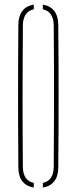

<svg xmlns="http://www.w3.org/2000/svg" viewBox="-20 -824 338 847"><path d="M61 -85Q60 -186 59.8 -292.8Q59.5 -399.5 59.8 -506.2Q60 -613 61 -714Q61 -752.5 78.5 -775.5Q96 -798.5 129 -803.5V-783Q82.5 -772.5 81 -714Q80.5 -627 80 -542.2Q79.5 -457.5 79.5 -377Q79.5 -296.5 80 -223Q80.5 -149.5 81 -85Q82.5 -27.5 129 -17V3.5Q96 -2 78.5 -24.5Q61 -47 61 -85ZM169 3.5V-17Q215.5 -27.5 217 -85Q218 -205 218.2 -318Q218.5 -431 218.2 -531.5Q218 -632 217 -714Q215.5 -772.5 169 -783V-803.5Q202 -798.5 219.5 -775.5Q237 -752.5 237 -714Q238 -638.5 238.2 -559.2Q238.5 -480 238.5 -399.5Q238.5 -319 238.2 -240Q238 -161 237 -85Q237 -47 219.5 -24.5Q202 -2 169 3.5Z"/></svg>

Font: Big Shoulders Stencil Thin
Style: Regular
Weight: 100
Designer: Patric King
Foundry: XO Type Co
Version: Version 2.001